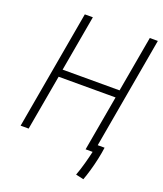

<svg xmlns="http://www.w3.org/2000/svg" viewBox="-154 -793 893 1052"><g transform="rotate(20 293.0 -267.0)"><path d="M458 158.2 412.1 147.9Q425.3 112.8 436.5 71.8Q447.8 30.8 454.6 0H413.6L470.7 -323.2H138.7L81.5 0H34.7L156.7 -693.4H203.6L146 -367.2H478L535.6 -693.4H582.5L468.3 -43.9H508.3Q504.4 -13.2 496.3 24.2Q488.3 61.5 478 96.9Q467.8 132.3 458 158.2Z"/></g></svg>

Font: Cascadia Mono ExtraLight
Style: Italic
Weight: 200
Italic angle: -10°
Monospace: yes
Designer: Aaron Bell
Foundry: Saja Typeworks
Version: Version 2404.023; ttfautohint (v1.8.4)